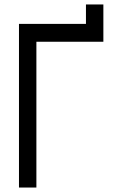

<svg xmlns="http://www.w3.org/2000/svg" viewBox="-20 -840 520 860"><path d="M65 0V-733H365V-820H443V-653H143V0Z"/></svg>

Font: Kreadon
Style: Regular
Weight: 400
Designer: kohakuno
Foundry: StudioGnu
Version: Version 1.000;Glyphs 3.1.2 (3151)